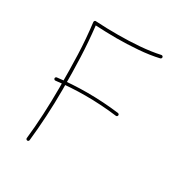

<svg xmlns="http://www.w3.org/2000/svg" viewBox="-158 -783 869 911"><g transform="rotate(30 276.5 -327.0)"><path d="M82 -312Q82.5 -308.6 85.2 -306.4Q87.9 -304.2 91.3 -304.7Q130.9 -309.6 170.9 -312Q210.9 -314.5 251 -314.5Q293.9 -314.5 337.2 -311.8Q380.4 -309.1 422.9 -303.7Q426.3 -303.2 429 -305.4Q431.6 -307.6 432.1 -311Q432.6 -314.5 430.4 -317.1Q428.2 -319.8 424.8 -320.3Q381.8 -325.7 338.1 -328.4Q294.4 -331.1 251 -331.1Q210.4 -331.1 170.2 -328.6Q129.9 -326.2 89.4 -321.3Q85.9 -320.8 83.7 -318.1Q81.5 -315.4 82 -312ZM475.6 -655.3Q475.1 -658.7 471.9 -660.6Q468.8 -662.6 465.3 -661.6Q417 -650.9 357.2 -646.2Q297.4 -641.6 239.7 -641.6Q208.5 -641.6 177.7 -642.3Q147 -643.1 116.7 -645Q113.8 -645.5 111.6 -643.8Q109.4 -642.1 108.6 -639.9Q107.9 -637.7 107.9 -635.7Q118.7 -547.9 121.6 -465.8Q124.5 -383.8 124.5 -284.7Q124.5 -210 120.8 -137.9Q117.2 -65.9 109.9 -1Q109.4 2.4 111.6 5.1Q113.8 7.8 117.2 8.3Q120.6 8.8 123.3 6.6Q126 4.4 126.5 1Q133.8 -64.5 137.9 -137Q142.1 -209.5 142.1 -284.7Q142.1 -380.9 138.9 -461.4Q135.7 -542 126 -627.4Q153.8 -626 182.6 -625Q211.4 -624 239.7 -624Q297.9 -624 358.6 -628.7Q419.4 -633.3 469.2 -645Q472.7 -646 474.6 -648.9Q476.6 -651.9 475.6 -655.3Z"/></g></svg>

Font: Mikhak VF
Style: Regular
Weight: 100
Designer: Amin Abedi
Version: Version 3.001